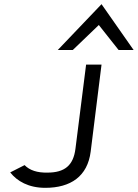

<svg xmlns="http://www.w3.org/2000/svg" viewBox="-20 -890 661 921"><path d="M257 -650H329L454 -770L549 -650H621L467 -870ZM393 -580 342 -177C332 -96 290 -62 207 -62C159 -61 122 -73 98 -98L29 -63C62 -21 117 11 197 11C319 11 400 -44 415 -163L467 -580Z"/></svg>

Font: Charger
Style: It
Weight: 400
Designer: Jasper
Foundry: Cannot Into Space Fonts
Version: Version 0.98